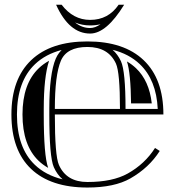

<svg xmlns="http://www.w3.org/2000/svg" viewBox="-20 -799 755 829"><path d="M357.4 -13.2Q466.1 -13.2 531.5 -49.8Q605.7 -91.3 649.4 -160.2L669.7 -147.2Q623.5 -74.7 543.2 -28.8Q474.1 10.7 357.4 10.7Q198.2 10.7 113.8 -70.1Q29.3 -150.9 29.3 -304.7Q29.3 -458 114.7 -539.3Q199.5 -620.1 357.4 -620.1Q515.1 -620.1 600.1 -539.3Q685.5 -458 685.5 -304.7H216.8Q216.8 -126.5 234.4 -86.9Q267.1 -13.2 357.4 -13.2ZM216.8 -328.6H498Q498 -486.6 480.5 -524.7Q447.5 -596.2 357.4 -596.2Q268.1 -596.2 242.7 -536.4Q216.8 -475.1 216.8 -328.6ZM192.9 -328.6Q192.9 -480.2 220.7 -545.7Q226.6 -559.6 235.4 -571Q240.7 -577.9 246.1 -583.3Q176.8 -565.2 131.3 -522Q53.2 -447.8 53.2 -304.7Q53.2 -161.1 130.4 -87.4Q177.2 -42.5 250.2 -24.7Q226.6 -45.2 212.4 -77.1Q192.9 -121.3 192.9 -304.7ZM466.1 -584Q488.3 -564.5 502.2 -534.7Q522 -491.7 522 -328.6H661.1Q655 -454.1 583.5 -522Q537.1 -566.2 466.1 -584ZM168.9 -328.6V-304.7Q168.9 -127.4 188 -74.2Q165 -87.2 146.7 -104.7Q77.1 -171.4 77.1 -304.7Q77.1 -437.5 147.7 -504.6Q167.2 -523.2 191.9 -536.6Q168.9 -466.3 168.9 -328.6ZM528.1 -533.7Q549.6 -521.2 567.1 -504.6Q624.5 -450.2 635.3 -352.5H545.9Q544.4 -484.6 528.1 -533.7ZM222.2 -778.6H246.1Q296.1 -713.1 369.1 -713.1Q447.8 -713.1 492.2 -778.6H516.1Q439.5 -654.1 369.1 -654.1Q278.3 -654.1 222.2 -778.6ZM414.1 -694.3Q392.8 -689.2 369.1 -689.2Q334.5 -689.2 304.2 -701.9Q333.7 -678 369.1 -678Q390.4 -678 414.1 -694.3Z"/></svg>

Font: itsadzokeS01
Style: Regular
Weight: 600
Width: 6
Version: Version 0.46